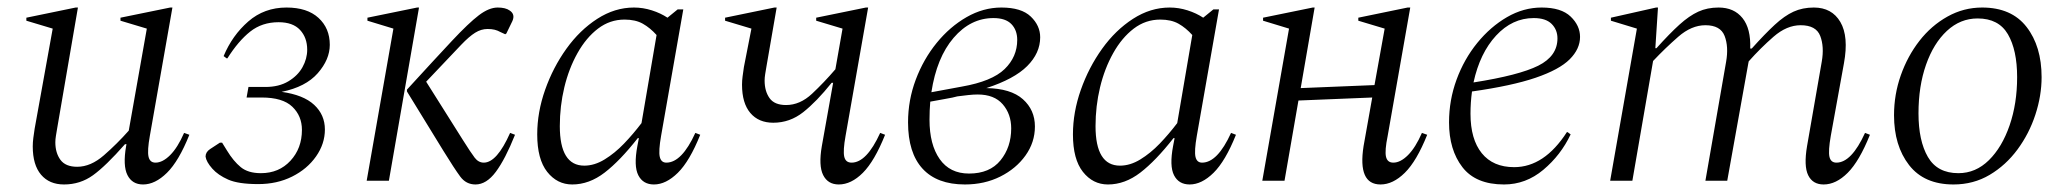

<svg xmlns="http://www.w3.org/2000/svg" viewBox="-20 -480 5488 510"><path d="M150 10Q111 10 89 -16Q67 -42 67 -91Q67 -102 68.5 -113.5Q70 -125 72 -138L120 -404L50 -425V-433L181 -460H187L132 -140Q130 -128 128.5 -119Q127 -110 127 -102Q127 -74 140.5 -55.5Q154 -37 185 -37Q221 -37 256 -67.5Q291 -98 322 -133L370 -404L300 -425V-433L432 -460H438L378 -119Q371 -80 374.5 -64Q378 -48 393 -48Q412 -48 432 -68Q452 -88 469 -127L483 -122Q455 -52 423.5 -21Q392 10 360 10Q331 10 318.5 -15Q306 -40 315 -92L316 -97H312Q261 -39 227 -14.5Q193 10 150 10Z M666 9Q613 9 586 -3Q559 -15 544 -32Q528 -50 526 -64Q526 -76 538 -84L564 -101H570L583 -80Q600 -52 619.5 -36Q639 -20 673 -20Q721 -20 751.5 -53Q782 -86 782 -135Q782 -172 756.5 -196.5Q731 -221 675 -221H635L640 -249H685Q721 -249 746 -264Q771 -279 783.5 -301.5Q796 -324 796 -348Q796 -380 777 -400.5Q758 -421 720 -421Q676 -421 644.5 -396Q613 -371 584 -325H582L574 -331Q597 -386 639.5 -423Q682 -460 741 -460Q796 -460 826 -432.5Q856 -405 856 -361Q856 -322 824 -285.5Q792 -249 728 -236Q786 -228 814.5 -201.5Q843 -175 843 -136Q843 -98 819.5 -64.5Q796 -31 756 -11Q716 9 666 9Z M1243 10Q1218 10 1202.5 -11Q1187 -32 1158 -79L1061 -237V-242Q1136 -324 1180.5 -371.5Q1225 -419 1252 -439.5Q1279 -460 1302 -460Q1323 -460 1334 -452Q1349 -442 1341 -424L1325 -391L1322 -389L1309 -395Q1302 -399 1294 -401Q1286 -403 1275 -403Q1258 -403 1242 -393Q1226 -383 1205 -361L1112 -263L1209 -109Q1231 -74 1241 -61Q1251 -48 1265 -48Q1300 -48 1335 -127L1348 -122Q1322 -57 1297 -23.5Q1272 10 1243 10ZM954 0 1025 -404 956 -425V-433L1088 -460H1093L1013 0Z M1500 10Q1460 10 1433.5 -23.5Q1407 -57 1407 -123Q1407 -182 1428 -241.5Q1449 -301 1484.5 -350.5Q1520 -400 1566.5 -430Q1613 -460 1664 -460Q1688 -460 1711.5 -452.5Q1735 -445 1753 -433L1780 -455H1795L1736 -119Q1729 -79 1732.5 -63.5Q1736 -48 1750 -48Q1791 -48 1827 -127L1840 -122Q1812 -52 1780.5 -21Q1749 10 1717 10Q1688 10 1675.5 -14.5Q1663 -39 1673 -92L1677 -113H1674Q1627 -53 1586 -21.5Q1545 10 1500 10ZM1467 -145Q1467 -40 1532 -40Q1559 -40 1586 -56.5Q1613 -73 1637.5 -98.5Q1662 -124 1684 -153L1724 -387Q1707 -406 1687.5 -417Q1668 -428 1639 -428Q1600 -428 1568.5 -404Q1537 -380 1514 -339Q1491 -298 1479 -248Q1467 -198 1467 -145Z M2034 -154Q1995 -154 1973 -180Q1951 -206 1951 -255Q1951 -266 1952.5 -277Q1954 -288 1956 -302L1976 -404L1906 -425V-433L2037 -460H2043L2016 -304Q2014 -292 2012.5 -283Q2011 -274 2011 -266Q2011 -238 2024 -219.5Q2037 -201 2068 -201Q2105 -201 2137 -231Q2169 -261 2199 -296L2218 -404L2148 -425V-433L2280 -460H2286L2226 -119Q2219 -80 2222.5 -64Q2226 -48 2242 -48Q2282 -48 2318 -127L2331 -122Q2303 -52 2272 -21Q2241 10 2208 10Q2179 10 2166.5 -15Q2154 -40 2163 -92L2193 -260H2189Q2149 -210 2113.5 -182Q2078 -154 2034 -154Z M2729 -144Q2729 -102 2704 -67Q2679 -32 2637 -11Q2595 10 2543 10Q2469 10 2430.5 -32Q2392 -74 2392 -155Q2392 -214 2412.5 -268.5Q2433 -323 2468 -366Q2503 -409 2547.5 -434.5Q2592 -460 2640 -460Q2693 -460 2718 -436Q2743 -412 2743 -381Q2743 -339 2708.5 -304.5Q2674 -270 2600 -246Q2665 -245 2697 -216.5Q2729 -188 2729 -144ZM2619 -432Q2558 -432 2513 -379.5Q2468 -327 2454 -235L2535 -250Q2615 -264 2648.5 -296.5Q2682 -329 2682 -374Q2682 -400 2666.5 -416Q2651 -432 2619 -432ZM2554 -19Q2609 -19 2637.5 -54Q2666 -89 2666 -139Q2666 -177 2643.5 -203Q2621 -229 2577 -229Q2566 -229 2552 -227.5Q2538 -226 2523 -224Q2513 -221 2489.5 -217Q2466 -213 2451 -210Q2449 -187 2449 -162Q2449 -96 2476 -57.5Q2503 -19 2554 -19Z M2923 10Q2883 10 2856.5 -23.5Q2830 -57 2830 -123Q2830 -182 2851 -241.5Q2872 -301 2907.5 -350.5Q2943 -400 2989.5 -430Q3036 -460 3087 -460Q3111 -460 3134.5 -452.5Q3158 -445 3176 -433L3203 -455H3218L3159 -119Q3152 -79 3155.5 -63.5Q3159 -48 3173 -48Q3214 -48 3250 -127L3263 -122Q3235 -52 3203.5 -21Q3172 10 3140 10Q3111 10 3098.5 -14.5Q3086 -39 3096 -92L3100 -113H3097Q3050 -53 3009 -21.5Q2968 10 2923 10ZM2890 -145Q2890 -40 2955 -40Q2982 -40 3009 -56.5Q3036 -73 3060.5 -98.5Q3085 -124 3107 -153L3147 -387Q3130 -406 3110.5 -417Q3091 -428 3062 -428Q3023 -428 2991.5 -404Q2960 -380 2937 -339Q2914 -298 2902 -248Q2890 -198 2890 -145Z M3333 0 3404 -404 3335 -425V-433L3467 -460H3472L3435 -246L3631 -254L3658 -404L3588 -425V-433L3719 -460H3726L3666 -119Q3658 -80 3661.5 -64Q3665 -48 3681 -48Q3700 -48 3720 -68Q3740 -88 3757 -127L3771 -122Q3743 -52 3711.5 -21Q3680 10 3647 10Q3586 10 3602 -92L3625 -221L3429 -213L3392 0Z M3975 10Q3900 10 3864.5 -36Q3829 -82 3829 -155Q3829 -214 3849 -268.5Q3869 -323 3904 -366Q3939 -409 3983 -434.5Q4027 -460 4075 -460Q4127 -460 4152 -436Q4177 -412 4177 -382Q4177 -350 4149.5 -322.5Q4122 -295 4059 -273.5Q3996 -252 3890 -237Q3886 -208 3886 -178Q3886 -110 3916 -73Q3946 -36 4002 -36Q4082 -36 4142 -129H4144L4152 -123Q4126 -68 4079.5 -29Q4033 10 3975 10ZM4054 -432Q3997 -432 3954 -385.5Q3911 -339 3894 -261Q4015 -280 4066 -305.5Q4117 -331 4117 -378Q4117 -401 4101.5 -416.5Q4086 -432 4054 -432Z M4257 0 4328 -404 4259 -425V-433L4379 -460H4384L4377 -352H4380Q4415 -391 4441 -414.5Q4467 -438 4491 -449Q4515 -460 4545 -460Q4586 -460 4608.5 -432Q4631 -404 4629 -351H4633Q4668 -390 4694 -414Q4720 -438 4744 -449Q4768 -460 4798 -460Q4846 -460 4868.5 -421.5Q4891 -383 4878 -312L4843 -119Q4836 -79 4839.5 -63.5Q4843 -48 4858 -48Q4898 -48 4934 -127L4947 -122Q4919 -52 4888 -21Q4857 10 4824 10Q4795 10 4783 -14.5Q4771 -39 4780 -92L4819 -316Q4826 -356 4815 -384.5Q4804 -413 4763 -413Q4726 -413 4691 -382.5Q4656 -352 4625 -317L4624 -312L4568 0H4510L4565 -316Q4572 -356 4561 -384.5Q4550 -413 4510 -413Q4473 -413 4438 -382.5Q4403 -352 4371 -318L4316 0Z M5169 10Q5091 10 5051 -41.5Q5011 -93 5011 -174Q5011 -229 5029 -280Q5047 -331 5078.5 -371.5Q5110 -412 5153 -436Q5196 -460 5245 -460Q5323 -460 5363 -408.5Q5403 -357 5403 -275Q5403 -226 5386.5 -175.5Q5370 -125 5339 -83Q5308 -41 5265 -15.5Q5222 10 5169 10ZM5182 -20Q5228 -20 5263 -54.5Q5298 -89 5318 -147Q5338 -205 5338 -275Q5338 -347 5313.5 -389Q5289 -431 5233 -431Q5187 -431 5151.5 -398Q5116 -365 5096 -308Q5076 -251 5076 -179Q5076 -106 5101 -63Q5126 -20 5182 -20Z"/></svg>

Font: Spectral Light
Style: Italic
Weight: 300
Italic angle: -10°
Designer: Jean-Baptiste Levee
Foundry: Production Type
Version: Version 2.001